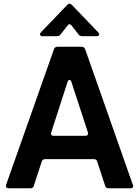

<svg xmlns="http://www.w3.org/2000/svg" viewBox="-20 -1015 750 1035"><path d="M26 0Q18 0 14 -5Q10 -10 13 -19L271 -750Q275 -763 290 -763H420Q433 -763 439 -750L696 -19L698 -11Q698 -6 694 -3Q690 0 684 0H565Q551 0 547 -13L504 -144Q501 -157 486 -157H223Q209 -157 205 -144L162 -13Q159 0 144 0ZM441 -283Q449 -283 452.5 -288Q456 -293 454 -301L365 -573Q362 -584 355 -584Q347 -584 344 -573L256 -301Q255 -299 255 -295Q255 -283 269 -283ZM209 -820Q203 -820 199 -823Q195 -826 195 -830Q195 -833 200 -840L340 -986Q347 -995 355 -995Q362 -995 370 -986L510 -840Q515 -833 515 -830Q515 -826 511 -823Q507 -820 501 -820H422Q410 -820 403 -830L366 -877Q362 -884 355 -884Q348 -884 344 -877L307 -830Q300 -820 288 -820Z"/></svg>

Font: Open Sauce Two
Style: Bold
Weight: 700
Designer: Alfredo Marco Pradil
Foundry: Creative Sauce Fz LLC
Version: Version 1.477